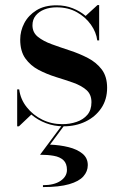

<svg xmlns="http://www.w3.org/2000/svg" viewBox="-20 -490 485 760"><path d="M48 10V-136H56Q61 -97 85.8 -65.8Q110.5 -34.5 147.2 -16.5Q184 1.5 226.5 1.5Q256.5 1.5 283 -7.5Q309.5 -16.5 325.8 -35.5Q342 -54.5 342 -85.5Q342 -116.5 321.8 -134Q301.5 -151.5 269.5 -162.8Q237.5 -174 201.2 -185.2Q165 -196.5 133 -213.2Q101 -230 80.5 -258.5Q60 -287 60 -333.5Q60 -367.5 76.2 -398.5Q92.5 -429.5 124.2 -449.2Q156 -469 203.5 -469Q239 -469 268.2 -457.2Q297.5 -445.5 319 -427L366 -470H372.5V-330H365Q361 -362.5 339.8 -392.5Q318.5 -422.5 284 -441.8Q249.5 -461 204 -461Q177 -461 155.5 -452.5Q134 -444 121.2 -428.2Q108.5 -412.5 108.5 -390Q108.5 -361.5 130 -344.2Q151.5 -327 185.2 -314.8Q219 -302.5 256.5 -290.2Q294 -278 327.8 -260.5Q361.5 -243 382.8 -215Q404 -187 404 -142.5Q404 -96 380.8 -61.8Q357.5 -27.5 318.5 -8.8Q279.5 10 232 10Q194.5 10 161.8 -2.5Q129 -15 104 -36.5L55 10ZM150 250.5V243Q194.5 243 219.8 225.8Q245 208.5 245 182.5Q245 157 231 144Q217 131 193 126.8Q169 122.5 138.5 122.5L224.5 7H234L178 82.5Q217.5 84 251.5 92.5Q285.5 101 306.5 118.2Q327.5 135.5 327.5 163.5Q327.5 188.5 310 208.2Q292.5 228 253.5 239.2Q214.5 250.5 150 250.5Z"/></svg>

Font: BodoniModa_28ptMedium
Style: Regular
Weight: 500
Designer: Owen Earl
Foundry: indestructible type
Version: Version 2.004